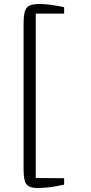

<svg xmlns="http://www.w3.org/2000/svg" viewBox="-20 -854 457 961"><path d="M178 -834Q227 -834 301 -818V-786H159V37L301 38V70Q228 87 169 87Q139 87 124 78.5Q109 70 103.5 49Q98 28 98 -13V-727Q98 -774 104 -795.5Q110 -817 126.5 -825.5Q143 -834 178 -834Z"/></svg>

Font: Martel UltraLight
Style: Regular
Weight: 250
Designer: Dan Reynolds
Foundry: Dan Reynolds
Version: Version 1.001; ttfautohint (v1.1) -l 5 -r 5 -G 72 -x 0 -D la